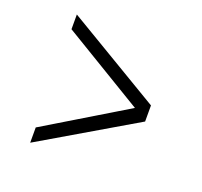

<svg xmlns="http://www.w3.org/2000/svg" viewBox="-109 -753 904 860"><g transform="rotate(20 342.5 -323.5)"><path d="M117 -18.2V-91L504.6 -325.1L117 -559.2V-629.4L568.3 -360.2V-283.5Z"/></g></svg>

Font: Lohit Gurmukhi
Style: Regular
Weight: 400
Version: Version 2.91.2